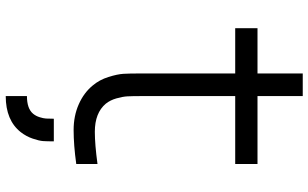

<svg xmlns="http://www.w3.org/2000/svg" viewBox="-234 -640 1134 707"><g transform="rotate(90 333.5 -286.0)"><path d="M466.1 205.1Q422.5 260.4 333.3 260.4V182.3Q379.6 182.3 398.4 159.5Q406.9 149.1 411.1 135.4Q415.4 121.7 416 112Q416.7 102.2 416.7 83.3H500Q500 108.1 499 122.7Q498 137.4 489.9 161.1Q481.8 184.9 466.1 205.1ZM583.3 0.7Q513.7 10.4 458.3 10.4Q406.2 10.4 363.6 -8.5Q321 -27.3 294.3 -59.9Q273.4 -84.6 263 -117.8Q252.6 -151 251.3 -173.2Q250 -195.3 250 -234.4V-584.6H83.3V-666.7H250V-833.3H333.3V-666.7H583.3V-584.6H333.3V-240.9Q333.3 -205.1 334.3 -187.5Q335.3 -169.9 341.8 -147.1Q348.3 -124.3 361.3 -108.1Q395.2 -67.7 464.8 -67.7Q511.1 -67.7 583.3 -77.5Z"/></g></svg>

Font: Monoid
Style: Regular
Weight: 400
Width: 4
Monospace: yes
Designer: Andreas Larsen (@larsenwork)
Version: Version 0.61